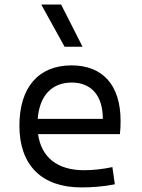

<svg xmlns="http://www.w3.org/2000/svg" viewBox="-20 -815 626 845"><path d="M337.9 9.8C380.9 9.8 432.1 6.8 485.4 -3.9L474.6 -79.6C433.1 -70.8 390.6 -65.9 349.6 -65.9C233.4 -65.9 162.1 -121.6 147.5 -224.6H507.8C509.8 -241.7 510.7 -261.2 510.7 -283.2C510.7 -440.4 432.1 -527.3 294.9 -527.3C148.9 -527.3 65.4 -429.7 65.4 -261.7C65.4 -87.4 164.1 9.8 337.9 9.8ZM146 -292C153.8 -394 208 -451.7 295.9 -451.7C381.8 -451.7 432.6 -394 432.6 -292ZM264.2 -609.4H343.3L249 -794.9H161.6Z"/></svg>

Font: Cascadia Code SemiLight
Style: Regular
Weight: 350
Monospace: yes
Designer: Aaron Bell
Foundry: Saja Typeworks
Version: Version 2404.023